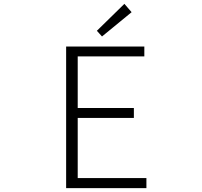

<svg xmlns="http://www.w3.org/2000/svg" viewBox="-20 -968 1040 988"><path d="M320.3 0V-728.5H722.7V-677.7H379.9V-412.1H668.9V-361.3H379.9V-51.8H733.4V0ZM504.9 -780.3 478.5 -809.6 620.1 -948.2 657.2 -905.3Z"/></svg>

Font: GenEi Gothic M Light
Style: Regular
Weight: 300
Designer: o_tamon (Modified); [Source Han Sans]
Ryoko NISHIZUKA  (kana & ideographs); Paul D. Hunt (Latin, Greek & Cyrillic); Wenl
Version: Version 1.1a;Original Version 1.004